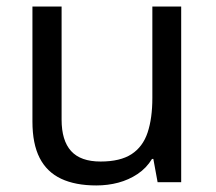

<svg xmlns="http://www.w3.org/2000/svg" viewBox="-20 -556 658 586"><path d="M533 -536V0H461L448 -71H444Q427 -43 400 -25Q373 -7 341 1.5Q309 10 274 10Q210 10 166.5 -10.5Q123 -31 101 -74Q79 -117 79 -185V-536H168V-191Q168 -127 197 -95Q226 -63 287 -63Q347 -63 381.5 -85.5Q416 -108 430.5 -151.5Q445 -195 445 -257V-536Z"/></svg>

Font: binaryvertical115
Style: Book
Weight: 400
Designer: Jelle Bosma - Monotype Design Team
Foundry: Monotype Imaging Inc.
Version: Version 2.003